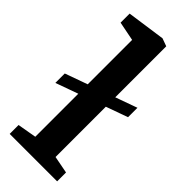

<svg xmlns="http://www.w3.org/2000/svg" viewBox="-231 -731 764 764"><g transform="rotate(45 150.5 -349.5)"><path d="M0 -272V-325L301 -433V-380ZM15 0V-50L95 -64V-609L14 -625V-676L176 -699L209 -687V-64L282 -50V0Z"/></g></svg>

Font: Faustina Light SemiBold
Style: Regular
Weight: 600
Version: Version 1.200